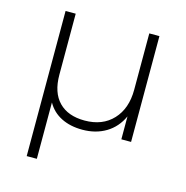

<svg xmlns="http://www.w3.org/2000/svg" viewBox="-106 -622 886 915"><g transform="rotate(15 337.5 -164.0)"><path d="M569 -522H519V-244C519 -182 501.8 -132.7 467.5 -96C433.2 -59.3 386.7 -41 328 -41C273.3 -41 231 -56.3 201 -87C171 -117.7 156 -162.3 156 -221V-522H106V194H156V-84C172 -55.3 194.8 -33.5 224.5 -18.5C254.2 -3.5 289 4 329 4C373 4 411.7 -6 445 -26C478.3 -46 503.7 -75 521 -113V0H569Z"/></g></svg>

Font: Montserrat Custom ExtraLight
Style: Regular
Weight: 300
Designer: Julieta Ulanovsky
Foundry: Julieta Ulanovsky
Version: Version 7.200